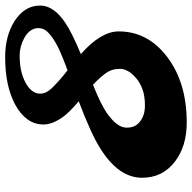

<svg xmlns="http://www.w3.org/2000/svg" viewBox="-20 -692 712 711"><g transform="rotate(-90 335.5 -336.0)"><path d="M491.2 -392.1Q575.2 -317.9 575.2 -252Q575.2 -144 480.5 -72.3Q385.3 0 237.8 0Q149.9 0 92.8 -43.9Q33.2 -89.8 33.2 -165.5Q33.2 -277.3 212.9 -357.4Q263.7 -380.4 316.4 -399.9Q274.9 -435.5 259.8 -456.5Q230.5 -496.6 230.5 -530.3Q230.5 -564 250 -590.3Q269.5 -616.7 303.2 -634.8Q372.1 -672.4 479.5 -672.4Q558.6 -672.4 613.3 -637.7Q670.9 -600.6 670.9 -543Q670.9 -476.6 559.6 -422.9Q526.9 -406.7 491.2 -392.1ZM431.2 -441.4Q507.8 -469.7 535.6 -486.8Q563.5 -503.9 575.4 -517.8Q587.4 -531.7 587.4 -549.1Q587.4 -566.4 577.1 -579.8Q566.9 -593.3 550.8 -601.6Q519 -618.7 486.6 -618.7Q454.1 -618.7 431.2 -613.5Q408.2 -608.4 388.7 -598.6Q344.7 -576.2 344.7 -543Q344.7 -521.5 363.3 -501.5Q389.6 -473.6 431.2 -441.4ZM241.2 -173.3Q264.2 -154.8 300.5 -154.8Q336.9 -154.8 361.3 -164.1Q385.7 -173.3 402.3 -187.5Q436.5 -216.8 436.5 -247.6Q436.5 -278.3 419.4 -301.3Q402.3 -324.2 377.4 -347.2Q301.8 -316.4 272.7 -295.7Q243.7 -274.9 231.2 -257.3Q218.8 -239.7 218.8 -222.7Q218.8 -205.6 224.4 -193.8Q230 -182.1 241.2 -173.3Z"/></g></svg>

Font: Molle
Style: Regular
Weight: 400
Italic angle: -22°
Designer: Elena Albertoni
Foundry: Elena Albertoni
Version: Version 1.001; ttfautohint (v0.92) -l 12 -r 12 -G 200 -x 10 